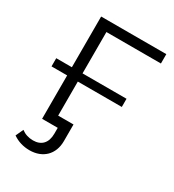

<svg xmlns="http://www.w3.org/2000/svg" viewBox="-211 -819 1032 1138"><g transform="rotate(30 304.5 -250.5)"><path d="M35 -297H142V0H249V40C249 104 215 138 159 138C128 138 101 129 79 112L55 164C88 187 127 199 170 199C259 199 320 142 320 50V-64H215V-297H516V-353H215V-636H588V-700H142V-353H35Z"/></g></svg>

Font: Malon Grotesk
Style: Regular
Weight: 400
Designer: Julieta Ulanovsky
Foundry: Julieta Ulanovsky
Version: Version 7.200